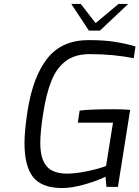

<svg xmlns="http://www.w3.org/2000/svg" viewBox="-20 -946 706 972"><path d="M104 -222Q104 -283 120 -388Q148 -561 221 -652Q294 -743 429 -743Q504 -743 559 -734.5Q614 -726 666 -711L657 -651Q556 -672 434 -672Q361 -672 314.5 -638Q268 -604 241 -538.5Q214 -473 198 -368Q184 -278 184 -222Q184 -142 216 -104.5Q248 -67 320 -67Q364 -67 425 -80Q486 -93 517 -106L552 -325H374L383 -386Q433 -393 553 -393Q603 -393 639 -390L577 0H519L514 -52Q482 -34 414 -14Q346 6 295 6Q193 6 148.5 -48.5Q104 -103 104 -222ZM341 -926H389L464 -829L580 -926H629L486 -791H430Z"/></svg>

Font: Exo
Style: Italic
Weight: 400
Italic angle: -9°
Designer: Natanael Gama
Foundry: Natanael Gama
Version: Version 1.500; ttfautohint (v1.6)